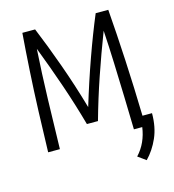

<svg xmlns="http://www.w3.org/2000/svg" viewBox="-126 -797 985 1090"><g transform="rotate(-15 366.5 -252.5)"><path d="M601 188 554 154Q584 122 601.5 83Q619 44 625 0H576Q574 -93 571 -192.5Q568 -292 564.5 -391.5Q561 -491 555 -585Q508 -463 466.5 -341.5Q425 -220 391 -98H326Q292 -220 250.5 -341Q209 -462 162 -584Q153 -444 148.5 -291.5Q144 -139 141 0H72Q75 -118 79.5 -239Q84 -360 91 -475.5Q98 -591 106 -693H181Q225 -587 272 -456Q319 -325 358 -189Q399 -325 445.5 -455.5Q492 -586 537 -693H611Q622 -554 630.5 -391Q639 -228 643 -62H699Q699 20 671.5 82Q644 144 601 188Z"/></g></svg>

Font: Ubuntu Sans Condensed
Style: Regular
Weight: 400
Width: 3
Designer: Dalton Maag Ltd
Foundry: Dalton Maag Ltd
Version: Version 1.006; ttfautohint (v1.8.4.7-5d5b)